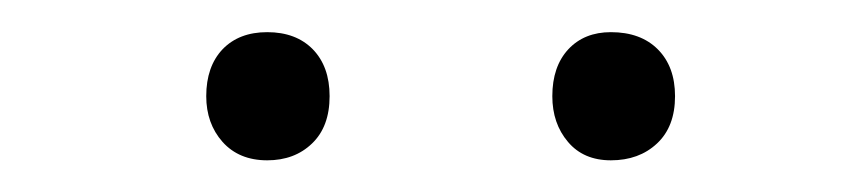

<svg xmlns="http://www.w3.org/2000/svg" viewBox="-20 -670 540 120"><path d="M108.9 -609.9Q108.9 -628.4 119.1 -639.2Q129.4 -649.9 147 -649.9Q165 -649.9 175.5 -639.2Q186 -628.4 186 -609.9Q186 -590.8 175 -580.3Q164.1 -569.8 147 -569.8Q129.4 -569.8 119.1 -581.3Q108.9 -592.8 108.9 -609.9ZM325.2 -609.9Q325.2 -628.4 335.2 -639.2Q345.2 -649.9 361.8 -649.9Q380.4 -649.9 391.1 -639.2Q401.9 -628.4 401.9 -609.9Q401.9 -590.8 390.6 -580.3Q379.4 -569.8 361.8 -569.8Q344.7 -569.8 335 -581.3Q325.2 -592.8 325.2 -609.9Z"/></svg>

Font: Antic Didone
Style: Regular
Weight: 400
Designer: Santiago Orozco
Foundry: Santiago Orozco
Version: Version 2.000